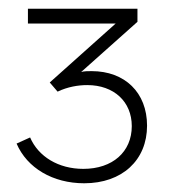

<svg xmlns="http://www.w3.org/2000/svg" viewBox="-20 -720 387 440"><path d="M173 -300C260 -300 317 -353 317 -432C317 -508 266 -557 190 -557C182 -557 173 -557 166 -555L295 -670V-700H44V-666H245L94 -531L112 -510C135 -521 159 -525 180 -525C241 -525 282 -487 282 -431C282 -372 238 -333 171 -333C114 -333 68 -361 49 -405L18 -391C42 -335 101 -300 173 -300Z"/></svg>

Font: Fixel Text ExtraLight
Style: Regular
Weight: 200
Width: 4
Designer: AlfaBravo + MacPaw
Foundry: Kyrylo Tkachov, Marchela Mozhyna, Serhii Makarenko, Maria Weinstein, Zakhar Kryvoshyya
Version: Version 1.211